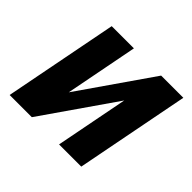

<svg xmlns="http://www.w3.org/2000/svg" viewBox="-134 -708 869 869"><g transform="rotate(45 301.0 -273.5)"><path d="M21 0H163.1L405.3 -349.1L337.4 0H479.5L585.9 -546.9H443.8L201.7 -197.8L269.5 -546.9H127.4Z"/></g></svg>

Font: Hack
Style: Bold Oblique
Weight: 700
Italic angle: -12°
Monospace: yes
Designer: Christopher Simpkins
Foundry: Christopher Simpkins
Version: Version 2.010